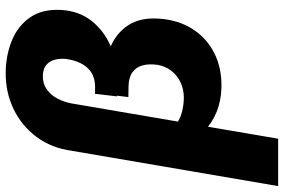

<svg xmlns="http://www.w3.org/2000/svg" viewBox="-198 -584 964 651"><g transform="rotate(-90 283.5 -259.0)"><path d="M289.6 -388.2 342.8 -387.7Q399.9 -386.2 447.5 -366.7Q495.1 -347.2 522.2 -306.9Q549.3 -266.6 545.4 -203.6Q541.5 -137.7 511 -89.1Q480.5 -40.5 429.4 -14.4Q378.4 11.7 312.5 10.3Q267.1 9.3 229 -6.1Q190.9 -21.5 163.1 -49.3Q135.3 -77.1 120.6 -115Q106 -152.8 107.4 -198.7L165 -198.2Q163.6 -167.5 181.2 -149.7Q198.7 -131.8 225.3 -124.5Q252 -117.2 277.8 -117.2Q305.2 -117.2 328.9 -128.2Q352.5 -139.2 368.4 -159.4Q384.3 -179.7 388.7 -207Q392.6 -235.8 386.7 -257.3Q380.9 -278.8 363.8 -291.3Q346.7 -303.7 316.9 -304.7L279.3 -305.2ZM364.7 -721.2Q423.3 -720.2 472.4 -699.7Q521.5 -679.2 550 -637.7Q578.6 -596.2 574.7 -531.7Q570.8 -471.7 537.4 -429.7Q503.9 -387.7 452.9 -365.7Q401.9 -343.8 345.7 -343.8H281.7L290.5 -418.5L314.9 -418Q344.7 -418.5 364.3 -431.9Q383.8 -445.3 394.5 -467.8Q405.3 -490.2 408.7 -517.6Q410.6 -537.6 406 -554.9Q401.4 -572.3 388.4 -583.3Q375.5 -594.2 353.5 -595.2Q325.7 -596.2 305.7 -582Q285.6 -567.9 273.9 -544.9Q262.2 -522 257.8 -497.6L138.2 202.6H-22.5L97.2 -497.1Q106.4 -565.4 144 -616.2Q181.6 -667 239 -694.6Q296.4 -722.2 364.7 -721.2Z"/></g></svg>

Font: Roboto Black
Style: Italic
Weight: 900
Italic angle: -12°
Designer: Christian Robertson
Foundry: Google
Version: Version 3.0; 2020